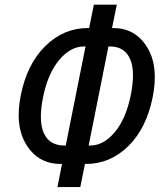

<svg xmlns="http://www.w3.org/2000/svg" viewBox="-20 -760 673 810"><path d="M359.9 -146Q417 -146 464.4 -202.6Q511.7 -259.3 531.7 -358.9Q551.8 -458.5 528.8 -511.2Q505.9 -564 443.4 -564H437.5L354 -146ZM334.5 -564Q277.3 -564 229.5 -506.8Q181.6 -449.2 161.6 -349.6Q141.6 -250 165 -198.2Q188.5 -146.5 251 -146H257.3L340.8 -564ZM458 -641.6Q550.8 -641.6 600.6 -561Q650.4 -480.5 624 -349.6Q597.7 -218.8 521.5 -143.6Q444.8 -68.4 343.3 -68.4H338.4L318.8 29.3H222.2L241.7 -68.4H235.4Q142.1 -68.4 91.8 -148.4Q41.5 -228.5 67.9 -359.4Q94.2 -490.2 171.4 -565.9Q248.5 -641.6 350.1 -641.6H356L376 -740.2H472.7L452.6 -641.6Z"/></svg>

Font: RobotoCondensed-Italic
Style: Italic
Weight: 400
Designer: Google
Version: Version 1.200311; 2013